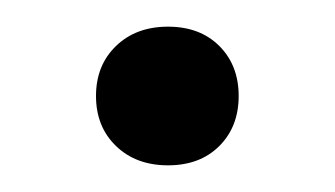

<svg xmlns="http://www.w3.org/2000/svg" viewBox="-20 -117 251 144"><path d="M159 -45Q159 -22 144.5 -7.5Q130 7 106 7Q82 7 67 -7.5Q52 -22 52 -45Q52 -68 67 -82.5Q82 -97 106 -97Q130 -97 144.5 -82.5Q159 -68 159 -45Z"/></svg>

Font: Rasa
Style: Regular
Weight: 400
Designer: Anna Giedrys (Yrsa+Rasa design), David Brezina (Yrsa art-direction, Rasa art-direction, design)
Foundry: Rosetta Type Foundry
Version: Version 2.004